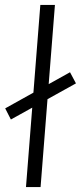

<svg xmlns="http://www.w3.org/2000/svg" viewBox="-20 -756 327 776"><path d="M24 -273 1 -318 263 -464 287 -419ZM85 0 143 -736H202L144 0Z"/></svg>

Font: Muli Light
Style: Italic
Weight: 300
Italic angle: -4.541°
Designer: Vernon Adams
Foundry: Vernon Adams
Version: Version 2.100; ttfautohint (v1.8.1.43-b0c9)